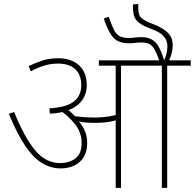

<svg xmlns="http://www.w3.org/2000/svg" viewBox="-20 -916 950 936"><path d="M405 -219Q405 -175 386.5 -147.5Q368 -120 339 -107.5Q310 -95 277 -95Q227 -95 184 -121.5Q141 -148 102 -206.5Q63 -265 23 -361L49 -370Q99 -246 151 -183.5Q203 -121 273 -121Q317 -121 347.5 -143.5Q378 -166 378 -221Q378 -264 352.5 -301Q327 -338 284 -370Q256 -363 223 -362L221 -388Q301 -392 338.5 -420Q376 -448 376 -501Q376 -552 346.5 -579Q317 -606 263 -606Q228 -606 196.5 -596.5Q165 -587 130 -568L120 -594Q158 -612 190.5 -622Q223 -632 263 -632Q328 -632 365.5 -597.5Q403 -563 403 -501Q403 -459 380.5 -427.5Q358 -396 314 -379Q322 -372 330 -365Q338 -358 345 -350Q371 -346 394.5 -344.5Q418 -343 438 -343Q460 -343 488 -345.5Q516 -348 544 -355V-596H462V-622H910V-596H795V0H769V-596H570V0H544V-329Q519 -322 493 -319.5Q467 -317 443 -317Q422 -317 401.5 -318.5Q381 -320 364 -324Q383 -303 394 -277Q405 -251 405 -219ZM758 -615Q741 -668 724 -688.5Q707 -709 671 -709Q655 -709 640.5 -707Q626 -705 610 -705Q580 -705 558.5 -714Q537 -723 520 -749Q503 -775 486 -826L510 -834Q524 -794 535 -771.5Q546 -749 563 -740Q580 -731 609 -731Q622 -731 638 -733Q654 -735 670 -735Q711 -735 736 -711.5Q761 -688 780 -622Q788 -639 792 -655.5Q796 -672 796 -691Q796 -743 734 -768L697 -783Q661 -798 644.5 -818Q628 -838 628 -881Q628 -884 628 -887.5Q628 -891 629 -895L655 -896Q654 -892 654 -887.5Q654 -883 654 -880Q654 -848 663.5 -834.5Q673 -821 708 -806L740 -793Q778 -777 800 -754.5Q822 -732 822 -695Q822 -675 817 -656.5Q812 -638 802 -615Z"/></svg>

Font: Noto Sans Devanagari Thin
Style: Regular
Weight: 100
Designer: Jelle Bosma - Monotype Design Team
Foundry: Monotype Imaging Inc.
Version: Version 2.004; ttfautohint (v1.8.4.7-5d5b)